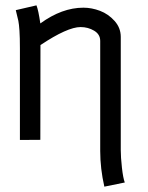

<svg xmlns="http://www.w3.org/2000/svg" viewBox="-20 -528 558 725"><path d="M132.3 -439.5Q213.9 -499 294.9 -499Q326.2 -499 357.7 -487.1Q389.2 -475.1 412.6 -449Q436 -422.9 436 -388.7V38.6Q436 65.4 440.4 105Q444.8 144.5 451.2 161.1L374 176.8Q358.4 108.4 358.4 42V-373.5Q358.4 -398.4 335.4 -412.1Q312.5 -425.8 284.2 -425.8Q234.9 -425.8 132.8 -357.9L132.3 0L55.2 0.5V-344.2Q55.2 -386.7 53.5 -411.9Q51.8 -437 49.3 -449.2Q46.9 -461.4 39.6 -489.7L117.7 -507.8Q125 -489.7 132.3 -439.5Z"/></svg>

Font: Fantasque Sans Mono
Style: Regular
Weight: 400
Monospace: yes
Designer: Jany Belluz
Version: Version 1.8.0 ; ttfautohint (v1.8.2)